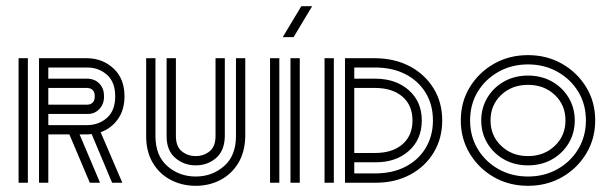

<svg xmlns="http://www.w3.org/2000/svg" viewBox="-20 -590 1972 620"><path d="M106 0V-402H263Q312 -401 347 -368.5Q382 -336 382 -279Q382 -235 360.5 -205Q339 -175 305 -163L375 0H342L276 -157Q268 -156 263 -156H237L303 0H270L204 -156H136V0ZM40 0V-402H70V0ZM261 -372H136V-336H263Q287 -335 301.5 -319.5Q316 -304 316 -279Q316 -254 301 -238Q286 -222 263 -222H136V-186H261Q299 -186 325.5 -209.5Q352 -233 352 -279Q352 -325 325.5 -348.5Q299 -372 261 -372ZM261 -306H136V-252H261Q272 -252 279 -258.5Q286 -265 286 -279Q286 -293 279 -299.5Q272 -306 261 -306Z M452 -150V-402H482V-151Q482 -87 520.5 -53.5Q559 -20 612 -20Q665 -20 703.5 -53.5Q742 -87 742 -151V-402H772V-150Q771 -99 749.5 -63.5Q728 -28 692 -9Q656 10 612 10Q568 10 531.5 -9Q495 -28 473.5 -64Q452 -100 452 -150ZM518 -150V-402H548V-151Q548 -117 567 -101.5Q586 -86 612 -86Q638 -86 657 -101.5Q676 -117 676 -151V-402H706V-150Q705 -103 677.5 -79.5Q650 -56 612 -56Q574 -56 546 -80Q518 -104 518 -150Z M918 0V-402H948V0ZM852 0V-402H882V0ZM928 -470 988 -570H953L893 -470Z M1094 0V-402H1194Q1257 -401 1305 -375Q1353 -349 1380.5 -304Q1408 -259 1408 -201Q1408 -143 1380.5 -97.5Q1353 -52 1304.5 -26Q1256 0 1194 0ZM1028 0V-402H1058V0ZM1191 -372H1124V-336H1194Q1260 -335 1301 -298Q1342 -261 1342 -201Q1342 -140 1300.5 -103Q1259 -66 1194 -66H1124V-30H1191Q1247 -30 1289 -51.5Q1331 -73 1354.5 -112Q1378 -151 1378 -201Q1378 -252 1354.5 -290.5Q1331 -329 1289 -350.5Q1247 -372 1191 -372ZM1191 -306H1124V-96H1191Q1247 -96 1279.5 -124Q1312 -152 1312 -201Q1312 -250 1279.5 -278Q1247 -306 1191 -306Z M1872 -201Q1872 -253 1847.5 -293.5Q1823 -334 1780.5 -358Q1738 -382 1685 -382Q1632 -382 1589.5 -358Q1547 -334 1522.5 -293.5Q1498 -253 1498 -201Q1498 -150 1522.5 -109Q1547 -68 1589.5 -44Q1632 -20 1685 -20Q1738 -20 1780.5 -44Q1823 -68 1847.5 -109Q1872 -150 1872 -201ZM1806 -201Q1806 -251 1771.5 -283.5Q1737 -316 1685 -316Q1633 -316 1598.5 -283.5Q1564 -251 1564 -201Q1564 -152 1598.5 -119Q1633 -86 1685 -86Q1737 -86 1771.5 -119Q1806 -152 1806 -201ZM1685 -56Q1642 -56 1608 -75Q1574 -94 1554 -127Q1534 -160 1534 -201Q1534 -242 1554 -275Q1574 -308 1608 -327Q1642 -346 1685 -346Q1728 -346 1762 -327Q1796 -308 1816 -275Q1836 -242 1836 -201Q1836 -160 1816 -127Q1796 -94 1762 -75Q1728 -56 1685 -56ZM1685 10Q1624 10 1575 -18Q1526 -46 1497 -94Q1468 -142 1468 -201Q1468 -261 1497 -308.5Q1526 -356 1575 -384Q1624 -412 1685 -412Q1746 -412 1795 -384Q1844 -356 1873 -308.5Q1902 -261 1902 -201Q1902 -142 1873 -94Q1844 -46 1795 -18Q1746 10 1685 10Z"/></svg>

Font: Zen Tokyo Zoo
Style: Regular
Weight: 400
Designer: Yoshimichi Ohira
Foundry: A-1 Corp ZenFonts
Version: Version 1.002; ttfautohint (v1.8.3)